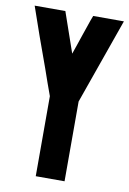

<svg xmlns="http://www.w3.org/2000/svg" viewBox="-81 -751 540 801"><g transform="rotate(10 189.0 -350.0)"><path d="M130 -700 189 -530Q196 -549 203 -570.5Q210 -592 217 -612Q225 -634 232.5 -657Q240 -680 248 -700H378L250 -338V0H128V-339Q118 -365 108.5 -393Q99 -421 89 -449Q67 -509 43 -576.5Q19 -644 0 -700Z"/></g></svg>

Font: Tschichold
Style: Bold
Weight: 700
Designer: Peter Wiegel
Foundry: Peter Wiegel
Version: Version 1.000; ttfautohint (v1.3)